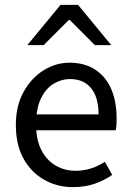

<svg xmlns="http://www.w3.org/2000/svg" viewBox="-20 -755 536 787"><path d="M279 12Q214 12 160.5 -18.5Q107 -49 76 -105.5Q45 -162 45 -243Q45 -322 77 -379Q109 -436 159 -467Q209 -498 265 -498Q327 -498 370.5 -469.5Q414 -441 436 -390Q458 -339 458 -270Q458 -257 457.5 -245Q457 -233 454 -221H104V-286H384Q384 -356 353.5 -393.5Q323 -431 266 -431Q233 -431 201 -412.5Q169 -394 148.5 -353Q128 -312 128 -244Q128 -182 149.5 -140Q171 -98 208 -76.5Q245 -55 289 -55Q324 -55 354.5 -65Q385 -75 410 -92L440 -38Q408 -16 368.5 -2Q329 12 279 12ZM92 -570 228 -735H300L436 -570H369L266 -673H262L159 -570Z"/></svg>

Font: Source Sans 3
Style: Regular
Weight: 400
Designer: Paul D. Hunt
Foundry: Adobe
Version: Version 3.046;hotconv 1.0.118;makeotfexe 2.5.65603